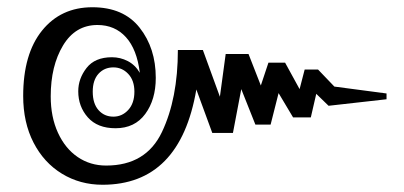

<svg xmlns="http://www.w3.org/2000/svg" viewBox="-20 -535 1116 530"><path d="M44 -270Q44 -386 96 -450.5Q148 -515 235 -515Q321 -515 365.5 -458.5Q410 -402 410 -320Q410 -260 381 -220.5Q352 -181 299 -181Q249 -181 222.5 -211Q196 -241 196 -283Q196 -318 219 -347.5Q242 -377 289 -377Q312 -377 332.5 -366.5Q353 -356 366 -334Q358 -399 327.5 -432.5Q297 -466 249 -466Q188 -466 154 -409.5Q120 -353 120 -269Q120 -212 140 -168.5Q160 -125 194.5 -101.5Q229 -78 273 -78Q383 -78 427 -170.5Q471 -263 471 -397H540L587 -268L603 -386H666L700 -299L721 -362H767L807 -289L821 -343H858L903 -296L1047 -277V-261L887 -243L853 -276L838 -211H789L749 -278L727 -191H685L646 -289L623 -168H566L522 -288Q477 -25 263 -25Q201 -25 151 -55.5Q101 -86 72.5 -141.5Q44 -197 44 -270ZM351 -282Q351 -313 334 -331Q317 -349 293 -349Q268 -349 252 -331.5Q236 -314 236 -282Q236 -249 252 -231Q268 -213 293 -213Q317 -213 334 -231.5Q351 -250 351 -282Z"/></svg>

Font: Trirong Bold
Style: Regular
Weight: 700
Designer: Katatrad Team
Foundry: CadsonDemak
Version: Version 1.000